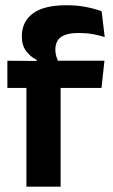

<svg xmlns="http://www.w3.org/2000/svg" viewBox="-20 -696 420 716"><path d="M228.5 -676.5Q267.5 -676.5 300.5 -670Q333.5 -663.5 359 -654L370.5 -558Q349 -564.5 325.8 -568.8Q302.5 -573 274.5 -573Q241 -573 221.8 -565.5Q202.5 -558 194.5 -544Q186.5 -530 186.5 -511V-509.5Q186.5 -496 190.5 -484Q194.5 -472 200 -462.5L116.5 -459.5V-473Q93.5 -484 77.5 -505.5Q61.5 -527 61.5 -559V-561.5Q61.5 -614.5 102.2 -645.5Q143 -676.5 228.5 -676.5ZM78.5 0V-433H206V0ZM7.5 -368V-469.5L131.5 -468.5L181.5 -469.5H369.5L358.5 -368Z"/></svg>

Font: Anek Latin SemiBold
Style: Regular
Weight: 600
Designer: Yesha Goshar
Foundry: Ek Type
Version: Version 1.003